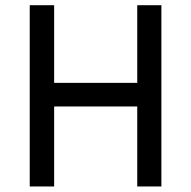

<svg xmlns="http://www.w3.org/2000/svg" viewBox="-20 -710 720 722"><path d="M183.6 -398.4H496.1V-690.4H513.7H516.6H519.5H523.4H526.4H533.2H539.1H545.9H552.7H561.5H569.3H586.9V-8.8H569.3H566.4H563.5H553.7H543H537.1H529.3H521.5H513.7H496.1V-309.6H183.6V-8.8H165H162.1H159.2H149.4H139.6H132.8H126H118.2H110.4H91.8V-690.4H110.4H113.3H116.2H126H134.8H141.6H149.4H157.2H165H183.6Z"/></svg>

Font: LeFont
Style: Default
Weight: 400
Designer: Leryon MEDIA
Version: Version 1.0